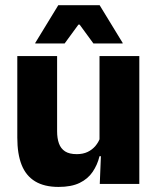

<svg xmlns="http://www.w3.org/2000/svg" viewBox="-20 -707 606 738"><path d="M199.5 -491.5V-202.5Q199.5 -175.5 206.5 -155.8Q213.5 -136 230 -125.2Q246.5 -114.5 275 -114.5Q299 -114.5 316.8 -123Q334.5 -131.5 346.8 -146Q359 -160.5 365 -178L388.5 -106.5H362.5Q354.5 -73.5 336.2 -46.5Q318 -19.5 286.2 -4Q254.5 11.5 205 11.5Q150.5 11.5 115.2 -9.8Q80 -31 63.2 -73Q46.5 -115 46.5 -178V-491.5ZM515.5 -491.5V0H363.5L368.5 -123L362.5 -137V-491.5ZM204 -687H363L451.5 -542V-540H339L286 -612.5H281.5L228.5 -540H115.5V-542Z"/></svg>

Font: Anek Odia Medium
Style: Bold
Weight: 700
Version: Version 1.003